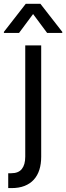

<svg xmlns="http://www.w3.org/2000/svg" viewBox="-56 -784 347 1009"><path d="M160.5 -545.5V39.8Q160.5 77.8 150.9 108.1Q141.3 138.5 121.8 160Q102.3 181.5 73 193Q43.7 204.5 4.3 204.5H-12.8V126.4H2.8Q41.2 126.4 58.9 103.9Q76.7 81.3 76.7 39.8V-545.5ZM117.9 -710.2 44 -610.8H-35.5V-616.5L79.5 -764.2H156.2L271.3 -616.5V-610.8H191.8Z"/></svg>

Font: Interop
Style: Regular
Weight: 400
Designer: Rasmus Andersson, Google, Jang Haemin
Foundry: jhaemin
Version: Version 1.008